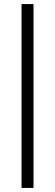

<svg xmlns="http://www.w3.org/2000/svg" viewBox="-20 -795 271 945"><path d="M86 130V-775H145V130Z"/></svg>

Font: Raleway-v4020
Style: Regular
Weight: 400
Designer: Matt McInerney, Pablo Impallari, Rodrigo Fuenzalida
Foundry: Matt McInerney, Pablo Impallari, Rodrigo Fuenzalida
Version: Version 4.020;PS 004.020;hotconv 1.0.88;makeotf.lib2.5.64775